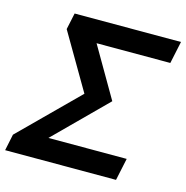

<svg xmlns="http://www.w3.org/2000/svg" viewBox="-133 -802 873 900"><g transform="rotate(15 303.5 -351.5)"><path d="M-29.3 0 -12.7 -79.6 261.2 -351.6 102.5 -623 119.6 -703.1H635.7L612.8 -595.2H254.9L396.5 -351.6L151.9 -107.9H531.7L508.8 0Z"/></g></svg>

Font: Schibsted Grotesk SemiBold
Style: Italic
Weight: 600
Italic angle: -12°
Designer: Bakken & Baeck AS, Henrik Kongsvoll
Foundry: Schibsted ASA
Version: Version 1.100;gftools[0.9.25]